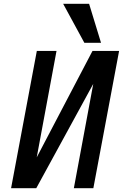

<svg xmlns="http://www.w3.org/2000/svg" viewBox="-20 -994 649 1014"><path d="M370 0 472.5 -551 171.5 0H38.5L174.5 -725H278.5L174 -163L468.5 -725H609L473 0ZM313.5 -974H450.5L513.5 -768H425.5Z"/></svg>

Font: JuliaMono Medium
Style: Italic
Weight: 500
Italic angle: -9°
Monospace: yes
Designer: cormullion
Foundry: corm
Version: Version 0.054; ttfautohint (v1.8.4)